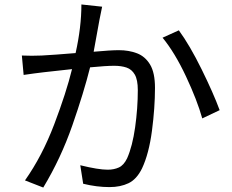

<svg xmlns="http://www.w3.org/2000/svg" viewBox="-20 -810 1040 861"><path d="M782 -674Q831 -607 884 -499.5Q937 -392 965 -316L887 -279Q864 -361 814 -467.5Q764 -574 709 -641ZM78 -561Q122 -559 167 -561Q223 -564 319 -572Q345 -688 345 -790L438 -780Q432 -751 426 -721L400 -578Q477 -585 513 -585Q558 -585 594.5 -571Q631 -557 653 -520.5Q675 -484 675 -416Q675 -327 661.5 -224Q648 -121 617 -55Q593 -6 556.5 11.5Q520 29 471 29Q414 29 353 14L340 -69Q421 -49 463 -49Q491 -49 513 -59Q535 -69 550 -100Q574 -154 586 -239.5Q598 -325 598 -406Q598 -452 584.5 -475.5Q571 -499 547.5 -507Q524 -515 492 -515Q456 -515 384 -508Q356 -396 304.5 -248Q253 -100 174 31L92 -1Q169 -110 223 -252Q277 -394 303 -500L176 -486Q133 -481 86 -474Z"/></svg>

Font: Gothic Nguyen
Style: Regular
Weight: 400
Designer: MORI Takayuki
Version: Version 1.220;July 21, 2023;FontCreator 14.0.0.2814 64-bit